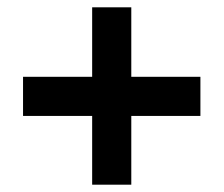

<svg xmlns="http://www.w3.org/2000/svg" viewBox="-20 -616 612 525"><path d="M232 -111H339V-299H528V-406H339V-596H232V-406H43V-299H232Z"/></svg>

Font: Noto Sans Adlam
Style: Bold
Weight: 700
Designer: Mark Jamra, Neil Patel
Foundry: JamraPatel LLC
Version: Version 3.001